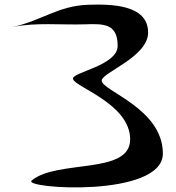

<svg xmlns="http://www.w3.org/2000/svg" viewBox="-20 -807 761 829"><path d="M32 -690C133.3 -711.2 242.7 -698.6 347 -702C426.5 -704.6 488 -706.1 488 -609C488 -524.5 295 -495.6 295 -468C295 -432.8 542 -361.6 542 -205C542 -51.3 227.1 -119.6 116.8 -27.6C74 8 683.2 48.3 683.2 -143.9C683.2 -339.6 419 -414.9 419 -459C419 -493.5 619.5 -560.8 619.5 -666.4C619.5 -787.7 459.9 -789.7 360.5 -786.4C230.2 -782.1 158.6 -716.6 32 -690Z"/></svg>

Font: Rocketfuel
Style: Regular
Weight: 400
Designer: Mew Too
Foundry: Cannot Into Space Fonts.
Version: Version 0.27